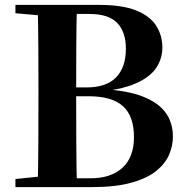

<svg xmlns="http://www.w3.org/2000/svg" viewBox="-20 -764 757 784"><path d="M43 0V-33L200 -49H215V0ZM134 0Q136 -88 136.5 -178.5Q137 -269 137 -360V-399Q137 -485 136.5 -571Q136 -657 134 -744H294Q292 -659 291.5 -572.5Q291 -486 291 -396V-375Q291 -274 291.5 -181.5Q292 -89 294 0ZM215 0V-36H350Q433 -36 480 -79Q527 -122 527 -204Q527 -290 482 -330.5Q437 -371 342 -371H215V-407H333Q414 -407 454 -448Q494 -489 494 -565Q494 -633 459 -670Q424 -707 345 -707H215V-744H385Q479 -744 535.5 -721.5Q592 -699 617.5 -659.5Q643 -620 643 -569Q643 -528 620.5 -491Q598 -454 543.5 -427.5Q489 -401 393 -390L395 -400Q500 -395 564 -369.5Q628 -344 657 -303Q686 -262 686 -206Q686 -169 670.5 -132.5Q655 -96 618 -66Q581 -36 516.5 -18Q452 0 355 0ZM43 -710V-744H215V-696H200Z"/></svg>

Font: Noto Serif JP ExtraLight ExtraBold
Style: Regular
Weight: 800
Version: Version 2.003-H1;hotconv 1.1.1;makeotfexe 2.6.0